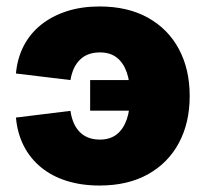

<svg xmlns="http://www.w3.org/2000/svg" viewBox="-20 -570 642 600"><path d="M291 9.8Q234.4 9.8 188 -4.9Q141.6 -19.5 107.7 -47.6Q73.7 -75.7 54 -114.7Q34.2 -153.8 29.8 -202.6L200.2 -223.6Q203.1 -202.6 210.4 -185.8Q217.8 -168.9 229.5 -157.2Q241.2 -145.5 256.8 -139.6Q272.5 -133.8 292.5 -133.8Q323.7 -133.8 344.5 -149.9Q365.2 -166 376 -196.5Q386.7 -227.1 386.7 -271Q386.7 -314 376 -344.2Q365.2 -374.5 344.5 -390.4Q323.7 -406.2 292.5 -406.2Q272.9 -406.2 257.3 -400.6Q241.7 -395 230 -383.5Q218.3 -372.1 210.9 -356.2Q203.6 -340.3 200.2 -319.8L29.8 -340.3Q34.2 -388.2 54.2 -426.8Q74.2 -465.3 108.4 -492.7Q142.6 -520 188.7 -534.9Q234.9 -549.8 291 -549.8Q379.4 -549.8 442.4 -514.6Q505.4 -479.5 539.1 -416.5Q572.8 -353.5 572.8 -270Q572.8 -186.5 539.1 -123.5Q505.4 -60.5 442.4 -25.4Q379.4 9.8 291 9.8ZM387.7 -224.1H261.7V-319.8H387.7Z"/></svg>

Font: Inter 16pt Black
Style: Regular
Weight: 900
Version: Version 4.001;git-66647c0bb